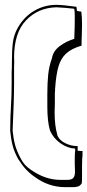

<svg xmlns="http://www.w3.org/2000/svg" viewBox="-20 -741 360 791"><path d="M57 -82Q39 -114 32 -141.5Q25 -169 22 -202Q22 -234 23 -258Q24 -282 25 -299Q28 -349 28 -396V-444Q29 -457 29 -485Q29 -533 33 -565.5Q37 -598 53 -626Q79 -672 121 -696.5Q163 -721 212 -721Q239 -721 295 -713L297 -696L315 -693Q318 -672 318 -641L317 -595Q316 -581 316 -553Q275 -541 253 -521Q231 -501 221 -467.5Q211 -434 207 -375Q207 -362 206 -358V-315L205 -278Q205 -224 216 -186L215 -187Q223 -164 248 -151.5Q273 -139 300 -139V-123L299 -121Q305 -119 311.5 -119Q318 -119 320 -119V-103Q318 -88 318 -56V-20Q318 4 317 14Q310 25 300.5 27.5Q291 30 282.5 30Q274 30 271 30H248Q180 30 122 -13Q84 -39 57 -83ZM257 0Q276 0 282.5 -8.5Q289 -17 289 -34L288 -66Q288 -72 288 -90.5Q288 -109 290 -124L289 -129Q259 -130 229.5 -150.5Q200 -171 186 -203Q175 -241 175 -301V-353Q175 -398 178.5 -433Q182 -468 194 -501Q199 -531 226 -551Q253 -571 286 -581Q288 -631 288 -658V-676Q288 -695 286 -704L285 -705Q252 -709 212 -711Q137 -709 87.5 -657.5Q38 -606 38 -504Q39 -491 38.5 -481Q38 -471 38 -464V-444V-398Q38 -331 32 -203Q35 -171 42 -144.5Q49 -118 66 -87Q79 -60 108 -41Q167 0 228 0Z"/></svg>

Font: Londrina Shadow
Style: Regular
Weight: 400
Designer: Marcelo Magalhaes
Foundry: Marcelo Magalhães
Version: Version 1.002